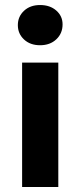

<svg xmlns="http://www.w3.org/2000/svg" viewBox="-20 -744 320 764"><path d="M68 -495H212V0H68ZM229 -647Q229 -611 204 -587.5Q179 -564 139.5 -564Q100 -564 75.5 -587Q51 -610 51 -644Q51 -678 75.5 -701Q100 -724 139.5 -724Q179 -724 204 -702Q229 -680 229 -647Z"/></svg>

Font: Montserrat Ace
Style: Bold
Weight: 700
Designer: Julieta Ulanovsky
Foundry: Julieta Ulanovsky
Version: Version 1